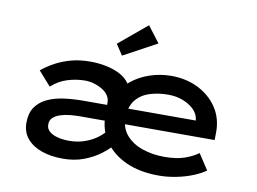

<svg xmlns="http://www.w3.org/2000/svg" viewBox="-83 -913 1401 1048"><g transform="rotate(10 617.5 -389.5)"><path d="M324 10Q258 10 206.5 -8Q155 -26 125 -61.5Q95 -97 95 -149Q95 -202 118 -235.5Q141 -269 181 -288Q221 -307 272.5 -314Q324 -321 382 -321H1016L1003 -302V-325Q999 -358 974 -382Q949 -406 912 -420Q875 -434 832 -434Q775 -434 727.5 -418.5Q680 -403 651.5 -366.5Q623 -330 623 -268Q623 -211 657 -172.5Q691 -134 746.5 -115Q802 -96 868 -96Q934 -96 979 -111.5Q1024 -127 1055 -150L1112 -63Q1086 -44 1044.5 -27Q1003 -10 953.5 0Q904 10 855 10Q751 10 674.5 -24.5Q598 -59 555.5 -120Q513 -181 513 -259Q513 -324 539 -375Q565 -426 609.5 -462.5Q654 -499 711.5 -518.5Q769 -538 831 -538Q914 -538 980.5 -504.5Q1047 -471 1085.5 -413Q1124 -355 1124 -278L1123 -234H375Q349 -234 320.5 -231Q292 -228 268 -220Q244 -212 229 -198Q214 -184 214 -160Q214 -137 231 -122Q248 -107 277 -99.5Q306 -92 341 -92Q389 -92 430 -107Q471 -122 499 -144Q527 -166 540 -184L586 -109Q566 -85 528.5 -57Q491 -29 439.5 -9.5Q388 10 324 10ZM512 -254V-334Q512 -356 499.5 -374Q487 -392 466 -404.5Q445 -417 420.5 -424Q396 -431 372 -431Q323 -431 274.5 -416Q226 -401 186 -365L117 -443Q150 -470 190 -491.5Q230 -513 277.5 -525.5Q325 -538 382 -538Q426 -538 468.5 -529.5Q511 -521 546 -503Q581 -485 601.5 -454.5Q622 -424 622 -381V-259ZM545 -600 506 -659 662 -789 730 -700Z"/></g></svg>

Font: Lexend Peta Medium
Style: Regular
Weight: 500
Designer: Bonnie Shaver-Troup, Thomas Jockin
Foundry: Lexend
Version: Version 1.007